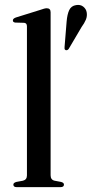

<svg xmlns="http://www.w3.org/2000/svg" viewBox="-20 -771 378 791"><path d="M188.5 -720.5V-49Q188.5 -30 205 -26.5L231.5 -21.5Q243.5 -18.5 243.5 -10.5Q243.5 0 229 0H49Q35 0 35 -10.5Q35 -18 47.5 -21.5L74.5 -26.5Q91 -30.5 91 -48.5V-662.5Q91 -676 79.5 -677L43 -678Q33 -679 33 -687Q33 -694.5 45.5 -699L145 -730Q164 -737 172.5 -737Q188.5 -737 188.5 -720.5ZM254.5 -682.5Q257 -712 265.2 -729.5Q273.5 -747 293.5 -750Q311 -753 322.8 -743.8Q334.5 -734.5 337 -721Q340 -705 333.8 -690Q327.5 -675 316 -659.5L263 -569.5Q257.5 -562.5 250.5 -564.5Q246.5 -566.5 246 -570Q245.5 -573.5 246 -577.5Z"/></svg>

Font: Fraunces 72pt S000
Style: Regular
Weight: 400
Version: Version 1.000; ttfautohint (v1.8.3)